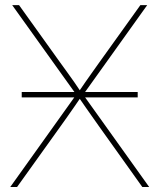

<svg xmlns="http://www.w3.org/2000/svg" viewBox="-20 -748 638 768"><path d="M66.9 -358.4V-379.9H530.8V-358.4ZM21 0 291 -377.9V-361.3L28.8 -727.5H56.2L219.2 -500Q233.9 -480 248 -460.2Q262.2 -440.4 276.4 -420.4Q290.5 -400.4 304.2 -379.4H293.9Q308.1 -400.4 322 -420.4Q335.9 -440.4 350.1 -460.2Q364.3 -480 378.4 -500L541.5 -727.5H568.8L306.6 -360.8V-377.9L576.7 0H549.3L376.5 -242.2Q362.8 -261.7 349.1 -281Q335.4 -300.3 321.8 -319.8Q308.1 -339.4 294.4 -359.4H303.7Q290 -339.4 276.4 -319.8Q262.7 -300.3 249.3 -281Q235.8 -261.7 221.7 -242.2L48.3 0Z"/></svg>

Font: Inter 24pt Thin
Style: Regular
Weight: 250
Designer: Rasmus Andersson
Foundry: rsms
Version: Version 4.001;git-66647c0bb